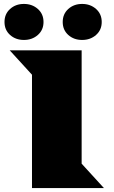

<svg xmlns="http://www.w3.org/2000/svg" viewBox="-20 -956 578 976"><path d="M468.3 -778.3Q439.5 -752.9 397.5 -752.9Q355.5 -752.9 327.1 -778.3Q298.8 -803.7 298.8 -844.2Q298.8 -884.8 327.1 -910.4Q355.5 -936 397.5 -936Q439.5 -936 468.3 -910.4Q497.1 -884.8 497.1 -844.2Q497.1 -803.7 468.3 -778.3ZM172.4 -778.3Q143.6 -752.9 101.6 -752.9Q59.6 -752.9 31.2 -778.3Q2.9 -803.7 2.9 -844.2Q2.9 -884.8 31.2 -910.4Q59.6 -936 101.6 -936Q143.6 -936 172.4 -910.4Q201.2 -884.8 201.2 -844.2Q201.2 -803.7 172.4 -778.3ZM142.6 0V-576.2L29.3 -700.2H395V-124L508.3 0Z"/></svg>

Font: Goblin
Style: Regular
Weight: 400
Designer: Riccardo De Franceschi
Foundry: Sorkin Type Co.
Version: Version 1.001